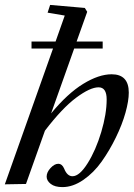

<svg xmlns="http://www.w3.org/2000/svg" viewBox="-20 -745 541 776"><path d="M-0.5 0 194.3 -548.8H107.4V-577.1H204.6L241.7 -682.1L172.4 -693.8L182.6 -725.1L322.8 -712.9L332.5 -697.3L289.6 -577.1H395V-548.8H279.8L186.5 -286.6Q252.9 -367.2 316.2 -406Q379.4 -444.8 431.2 -444.8Q500.5 -444.8 500.5 -370.6Q500.5 -337.4 487.1 -289.3Q473.6 -241.2 448.2 -189.2Q422.9 -137.2 390.9 -92Q358.9 -46.9 316.7 -17.8Q274.4 11.2 232.4 11.2Q201.7 11.2 185.1 -1.7Q168.5 -14.6 168.5 -31.2Q168.5 -48.8 184.3 -65.9Q200.2 -83 215.3 -83Q231 -83 239.3 -63.5Q251.5 -32.7 272.9 -32.7Q301.3 -32.7 334.2 -85.2Q367.2 -137.7 389.2 -211.2Q411.1 -284.7 411.1 -343.3Q411.1 -392.1 378.4 -392.1Q344.2 -392.1 287.8 -350.1Q231.4 -308.1 161.6 -216.8L85 -1.5Z"/></svg>

Font: Elstob Medium
Style: Italic
Weight: 500
Italic angle: -20°
Designer: Peter S. Baker
Version: Version 1.015